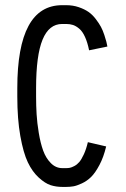

<svg xmlns="http://www.w3.org/2000/svg" viewBox="-20 -716 490 748"><path d="M237.8 12.2H222.7Q198.7 12.2 177.2 5.4Q155.8 -1.5 130.9 -24.2Q106 -46.9 88.4 -83.7Q70.8 -120.6 59.1 -186.5Q47.4 -252.4 47.4 -339.8V-372.6Q47.4 -695.8 222.2 -695.8H237.8Q264.2 -695.8 286.9 -688Q309.6 -680.2 325 -669.4Q340.3 -658.7 353.3 -641.6Q366.2 -624.5 373.3 -611.3Q380.4 -598.1 386.5 -579.6Q392.6 -561 394.3 -553.7Q396 -546.4 398.4 -534.7L327.1 -520Q320.8 -551.3 311 -572.5Q301.3 -593.8 288.8 -604.2Q276.4 -614.7 264.4 -618.7Q252.4 -622.6 237.8 -622.6H222.2Q170.9 -622.6 145.8 -561.5Q120.6 -500.5 120.6 -372.6V-339.8Q120.6 -304.2 122.6 -271Q124.5 -237.8 131.1 -198Q137.7 -158.2 148.2 -129.2Q158.7 -100.1 178 -80.6Q197.3 -61 222.7 -61H237.8Q245.6 -61 252.2 -62.3Q258.8 -63.5 269.5 -69.1Q280.3 -74.7 288.8 -84.7Q297.4 -94.7 306.6 -114.7Q315.9 -134.8 322.3 -162.1L393.6 -145.5Q383.8 -104 367.4 -73.2Q351.1 -42.5 335 -26.6Q318.8 -10.7 298.8 -1.5Q278.8 7.8 265.4 10Q252 12.2 237.8 12.2Z"/></svg>

Font: Anka/Coder Narrow
Style: Regular
Weight: 400
Width: 3
Monospace: yes
Version: Version 001.100